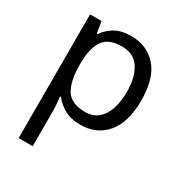

<svg xmlns="http://www.w3.org/2000/svg" viewBox="-183 -674 980 1043"><g transform="rotate(30 307.5 -153.0)"><path d="M340 -546Q439 -546 499.5 -477Q560 -408 560 -269Q560 -132 499.5 -61Q439 10 339 10Q277 10 236.5 -13.5Q196 -37 173 -68H167Q169 -51 171 -25Q173 1 173 20V240H85V-536H157L169 -463H173Q197 -498 236 -522Q275 -546 340 -546ZM324 -472Q242 -472 208.5 -426Q175 -380 173 -286V-269Q173 -170 205.5 -116.5Q238 -63 326 -63Q375 -63 406.5 -90Q438 -117 453.5 -163.5Q469 -210 469 -270Q469 -362 433.5 -417Q398 -472 324 -472Z"/></g></svg>

Font: Go Noto Current
Style: Regular
Weight: 400
Designer: Monotype Design Team
Foundry: Monotype Imaging Inc.
Version: Version 2.007; ttfautohint (v1.8) -l 8 -r 50 -G 200 -x 14 -D